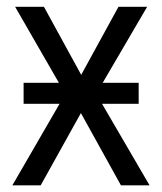

<svg xmlns="http://www.w3.org/2000/svg" viewBox="-20 -556 485 576"><path d="M50.8 -307.6H156.7L25.4 -535.6H111.8L223.6 -331.5L335.4 -535.6H421.4L288.1 -307.6H396V-244.6H286.1L428.7 0H342.8L222.7 -216.8L102.1 0H17.1L158.7 -244.6H50.8Z"/></svg>

Font: Open Sans SemiCondensed
Style: Regular
Weight: 400
Width: 4
Designer: Monotype Design Team
Foundry: Monotype Imaging Inc.
Version: Version 3.000